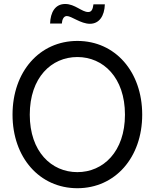

<svg xmlns="http://www.w3.org/2000/svg" viewBox="-20 -948 789 979"><path d="M374.5 11.7C567.4 11.7 705.1 -145 705.1 -363.3C705.1 -582.5 567.4 -739.3 374.5 -739.3C181.6 -739.3 43.9 -582.5 43.9 -363.3C43.9 -145 181.6 11.7 374.5 11.7ZM374.5 -70.3C242.2 -70.3 131.8 -174.8 131.8 -363.3C131.8 -552.7 242.2 -657.2 374.5 -657.2C506.3 -657.2 617.2 -552.7 617.2 -363.3C617.2 -174.8 506.3 -70.3 374.5 -70.3ZM438.5 -826.7C485.4 -826.7 512.7 -865.7 514.6 -925.8H456.5C453.1 -898.4 445.8 -886.7 429.7 -886.7C397 -886.7 362.3 -927.7 312.5 -927.7C261.2 -927.7 237.3 -885.3 235.4 -828.1H295.4C296.4 -846.2 303.7 -866.2 320.8 -866.2C344.7 -866.2 391.6 -826.7 438.5 -826.7Z"/></svg>

Font: Raveo Display Display
Style: Regular
Weight: 400
Designer: Jakub Foglar, Rasmus Andersson (Inter)
Foundry: Jakubfoglar.com
Version: Version 1.100;Glyphs 3.2.3 (3260)